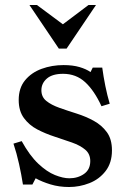

<svg xmlns="http://www.w3.org/2000/svg" viewBox="-20 -740 512 770"><path d="M146 -378Q146 -351 166 -335Q186 -319 218.5 -307.5Q251 -296 287.5 -284.5Q324 -273 356 -255.5Q388 -238 408.5 -210Q429 -182 429 -137Q429 -87 403.5 -54Q378 -21 338.5 -5.5Q299 10 257 10Q217 10 182.5 -0.5Q148 -11 123 -25L110 0H72Q66 -39 56.5 -82Q47 -125 34 -164L67 -174Q99 -116 133.5 -83.5Q168 -51 200.5 -38Q233 -25 258 -25Q292 -25 317 -42.5Q342 -60 342 -94Q342 -123 321.5 -140Q301 -157 268.5 -168.5Q236 -180 199 -192Q162 -204 129.5 -221Q97 -238 76 -266.5Q55 -295 55 -339Q55 -387 80.5 -418Q106 -449 147 -464Q188 -479 235 -479Q272 -479 299 -471Q326 -463 343 -451L352 -469H390Q395 -432 402.5 -395Q410 -358 420 -324L387 -314Q358 -377 321.5 -410.5Q285 -444 233 -444Q190 -444 168 -425Q146 -406 146 -378ZM216 -545 98 -720H128L268 -616H197L335 -720H365L247 -545Z"/></svg>

Font: Brygada 1918 SemiBold
Style: Regular
Weight: 600
Designer: Mateusz Machalski | Borys Kosmynka | Przemek Hoffer
Foundry: NIEPODLEGLA 2018
Version: Version 3.006